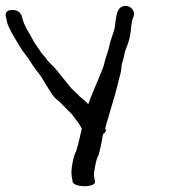

<svg xmlns="http://www.w3.org/2000/svg" viewBox="-33 -497 609 665"><path d="M259.8 148C281 148 297.3 141.2 296 133L292.5 112C290.8 101.9 300.1 57.3 304 49.7C312.9 34 319.9 -11.4 323.9 -32.6C332 -37.6 336.1 -44.3 331.7 -52.4C335.2 -69.9 339.8 -80 348.9 -113.1C360.1 -150.7 369.2 -181.3 376.7 -213.1C381.3 -233.8 386.2 -242.1 387.8 -266.5C389.2 -282.3 395.2 -289.8 398 -309.7C399 -316.5 402.6 -328 409.1 -343C415.7 -361.5 419.6 -380.7 420.8 -400.5C422.2 -415.4 424.5 -426.8 427.3 -434C434 -446.6 433.2 -464.5 414.2 -474C396.6 -481.1 383.1 -472.3 376.8 -462.7C370.8 -449.8 367.3 -430.8 365 -404.7C364 -391.1 348.3 -356.2 345.3 -336.1C342.9 -321.9 331.3 -293.7 327.8 -275.8C325.5 -263 314.2 -240.2 309 -225.9C299.6 -202.9 284.4 -169.4 272.7 -136C268.7 -139.8 260.7 -147.4 258.2 -150.2L243.5 -162.6C238.1 -168.8 230.4 -176.2 220.2 -185.2C204.8 -198.8 168.3 -251.9 147.2 -271.4C136.4 -281.3 129.5 -289.7 125.5 -296.2L125.3 -296.5L110.5 -313.5C106.2 -320.7 100.2 -329.6 94.5 -337C84.5 -350.6 78.5 -364.1 68.3 -382C68.3 -382 68.2 -381.6 68.2 -381.6C68.2 -381.6 68 -382 68 -382C53.3 -405.7 44.9 -426.1 42.1 -443C42.1 -443 42.3 -442 42.3 -442C42.3 -442 42 -443 42 -443C38.6 -451 30 -463.7 7 -462.5C-11.9 -461.4 -16.4 -449.1 -11.9 -437.2C-11.3 -433.8 -10.2 -427.8 -8.7 -420.8C-4.3 -399.4 28.2 -349 33.9 -338.4C43.2 -322.8 55.8 -307.5 65.1 -294.5L79.9 -271.5C85.8 -262.7 92.9 -253.3 101.6 -242.6C115 -226.2 138.1 -179.3 157.4 -157.9C180.1 -139.8 190.6 -125.4 213.1 -104.5C222.9 -94.3 224.2 -88.6 235.8 -75C241.1 -68.5 244.8 -61.4 250.4 -51.4C246.9 -36 233.7 21.9 230 28C221.4 42.9 211.7 91.3 215.2 112L218.7 133C220.1 141.2 238.7 148 259.8 148Z"/></svg>

Font: MewTooHand
Style: BdWideLta
Weight: 400
Designer: Mew Too, Robert Jablonski
Version: Version 0.77